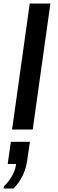

<svg xmlns="http://www.w3.org/2000/svg" viewBox="-37 -740 330 1097"><path d="M32 0 133 -720H251L150 0ZM-17 337 -15 325Q15 296 33 263Q51 230 55 197H7L25 70H134L118 179Q112 222 92 264Q72 306 40 337Z"/></svg>

Font: Chivo Medium
Style: Italic
Weight: 500
Italic angle: -8.05°
Designer: Hector Gatti
Foundry: Omnibus-Type
Version: Version 2.002